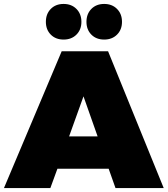

<svg xmlns="http://www.w3.org/2000/svg" viewBox="-30 -964 859 984"><path d="M-9.8 0 286.1 -701.2H523.9L809.1 0H562L526.9 -99.1H264.2L228 0ZM205.1 -852.1Q205.1 -892.6 230.2 -918.2Q255.4 -943.8 295.9 -943.8Q336.4 -943.8 361.8 -918.2Q387.2 -892.6 387.2 -852.1Q387.2 -812 361.8 -786.6Q336.4 -761.2 295.9 -761.2Q255.4 -761.2 230.2 -786.6Q205.1 -812 205.1 -852.1ZM324.2 -265.1H470.2L397.9 -470.2ZM413.1 -852.1Q413.1 -892.6 438.2 -918.2Q463.4 -943.8 503.9 -943.8Q544.4 -943.8 569.8 -918.2Q595.2 -892.6 595.2 -852.1Q595.2 -812 569.8 -786.6Q544.4 -761.2 503.9 -761.2Q463.4 -761.2 438.2 -786.6Q413.1 -812 413.1 -852.1Z"/></svg>

Font: Trueno Black
Style: Regular
Weight: 900
Designer: Julieta Ulanovsky
Foundry: Julieta Ulanovsky
Version: Version 3.001b | FøM Fix